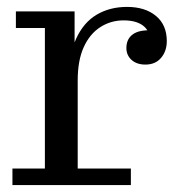

<svg xmlns="http://www.w3.org/2000/svg" viewBox="-20 -536 531 556"><path d="M16 0V-48H110V-455H26V-503H196V-331L205 -333V-48H359V0ZM178 -303Q179 -377 200.5 -424Q222 -471 260 -493.5Q298 -516 348 -516Q400 -516 431.5 -490Q463 -464 463 -417Q463 -388 446.5 -368.5Q430 -349 401 -349Q376 -349 361 -362.5Q346 -376 346 -397Q346 -423 364.5 -436.5Q383 -450 420 -448L415 -418Q414 -447 394 -462Q374 -477 338 -477Q301 -477 270.5 -457.5Q240 -438 222.5 -399.5Q205 -361 205 -303Z"/></svg>

Font: Montagu Slab
Style: Bold
Weight: 700
Designer: Florian Karsten
Foundry: Florian Karsten
Version: Version 1.000